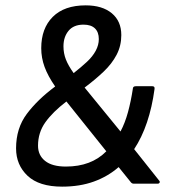

<svg xmlns="http://www.w3.org/2000/svg" viewBox="-20 -686 659 717"><path d="M212 11Q126 11 83 -29.5Q40 -70 40 -132Q40 -207 80 -260.5Q120 -314 186 -363Q159 -402 146.5 -436Q134 -470 134 -506Q134 -580 177 -623Q220 -666 300 -666Q362 -666 397.5 -636.5Q433 -607 433 -555Q433 -515 415.5 -481.5Q398 -448 367 -418.5Q336 -389 296 -359L430 -195Q447 -227 458 -267.5Q469 -308 476 -354Q476 -364 487 -364H549Q559 -364 557 -353Q548 -286 529 -229.5Q510 -173 481 -129L574 -12Q578 -8 576 -4Q574 0 568 0H480Q473 0 469 -5L423 -62Q383 -27 330.5 -8Q278 11 212 11ZM226 -64Q321 -64 377 -121L228 -307Q177 -268 149.5 -229.5Q122 -191 122 -142Q122 -106 148.5 -85Q175 -64 226 -64ZM255 -413Q283 -435 304.5 -455Q326 -475 337.5 -496.5Q349 -518 349 -540Q349 -566 334.5 -580Q320 -594 292 -594Q255 -594 236 -571Q217 -548 217 -513Q217 -487 226 -464Q235 -441 255 -413Z"/></svg>

Font: Sofia Sans Semi Condensed Medium
Style: Italic
Weight: 500
Italic angle: -9°
Version: Version 4.100